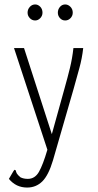

<svg xmlns="http://www.w3.org/2000/svg" viewBox="-20 -669 440 863"><path d="M102 174Q52 174 20 135L40 101L45 94L51 97Q52 104 55.5 110.5Q59 117 72 128Q86 135 105 135Q137 135 155 103.5Q173 72 193 4L43 -453H88L213 -66L271 -275Q284 -321 294.5 -364Q305 -407 310 -453H354Q349 -407 336.5 -362Q324 -317 311 -270L218 52Q198 119 170 146.5Q142 174 102 174ZM138 -577Q124 -577 114 -587.5Q104 -598 104 -612Q104 -627 114 -638Q124 -649 138 -649Q151 -649 161 -638.5Q171 -628 171 -612Q171 -598 161 -587.5Q151 -577 138 -577ZM273 -577Q259 -577 249.5 -587.5Q240 -598 240 -612Q240 -627 249.5 -638Q259 -649 273 -649Q286 -649 296.5 -638.5Q307 -628 307 -612Q307 -598 297 -587.5Q287 -577 273 -577Z"/></svg>

Font: Inconsolata Condensed Light
Style: Regular
Weight: 300
Width: 3
Monospace: yes
Designer: Raph Levien, Cyreal, Brenton Simpson
Foundry: Raph Levien, Cyreal, Google
Version: Version 3.001; ttfautohint (v1.8.2.53-6de2)